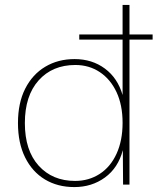

<svg xmlns="http://www.w3.org/2000/svg" viewBox="-20 -750 640 780"><path d="M282 10Q214 10 162.5 -21Q111 -52 82 -110.5Q53 -169 53 -250Q53 -332 82.5 -390Q112 -448 164 -479Q216 -510 283 -510Q354 -510 406 -471.5Q458 -433 478 -364V-589H302V-610H478V-730H506V-610H600V-589H506V0H480L479 -140Q460 -68 406.5 -29Q353 10 282 10ZM285 -15Q341 -15 385 -43.5Q429 -72 453.5 -125.5Q478 -179 478 -251Q478 -323 453.5 -375.5Q429 -428 385.5 -457Q342 -486 286 -486Q193 -486 137 -423.5Q81 -361 81 -250Q81 -139 137 -77Q193 -15 285 -15Z"/></svg>

Font: Work Sans ExtraLight
Style: Regular
Weight: 200
Designer: Wei Huang
Foundry: Wei Huang
Version: Version 2.010; ttfautohint (v1.8.3)